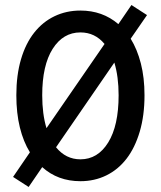

<svg xmlns="http://www.w3.org/2000/svg" viewBox="-20 -709 640 764"><path d="M300 12Q210 12 148 -44L94 35L32 -5L99 -103Q73 -145 59 -202Q45 -259 45 -330Q45 -410 63.5 -473Q82 -536 116 -579Q150 -622 197 -644.5Q244 -667 300 -667Q388 -667 451 -613L503 -689L565 -649L500 -555Q526 -513 540.5 -456.5Q555 -400 555 -330Q555 -249 536 -185Q517 -121 483.5 -77.5Q450 -34 403 -11Q356 12 300 12ZM148 -330Q148 -255 165 -199L396 -534Q358 -580 300 -580Q231 -580 189.5 -514.5Q148 -449 148 -330ZM300 -75Q369 -75 410.5 -142Q452 -209 452 -330Q452 -404 435 -460L203 -123Q242 -75 300 -75Z"/></svg>

Font: Source Code Pro Medium
Style: Regular
Weight: 500
Monospace: yes
Designer: Paul D. Hunt, Teo Tuominen
Foundry: Adobe Systems Incorporated
Version: Version 2.030;PS 1.000;hotconv 16.6.51;makeotf.lib2.5.65220